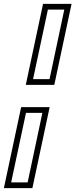

<svg xmlns="http://www.w3.org/2000/svg" viewBox="-38 -770 389 990"><path d="M95 -332.5 184 -750H331L242 -332.5ZM132.5 -362H217.5L293.5 -720.5H209ZM-18 200 71 -217.5H218L129 200ZM19.5 170.5H104.5L180.5 -188H96Z"/></svg>

Font: Tourney Thin Light
Style: Italic
Weight: 300
Italic angle: -12°
Version: Version 1.015